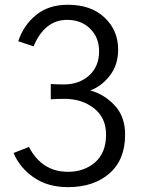

<svg xmlns="http://www.w3.org/2000/svg" viewBox="-20 -769 596 807"><path d="M37.1 -126 101.6 -151.4Q156.2 -46.9 265.6 -46.9Q334 -46.9 379.9 -86.9Q425.8 -127 425.8 -203.1Q425.8 -274.4 375 -314Q324.2 -353.5 252 -353.5Q215.8 -353.5 193.4 -351.6V-416Q213.9 -414.1 248 -414.1Q312.5 -414.1 354.5 -451.7Q396.5 -489.3 396.5 -553.7Q396.5 -611.3 358.9 -648.4Q321.3 -685.5 261.7 -685.5Q168 -685.5 121.1 -574.2L56.6 -595.7Q79.1 -663.1 131.8 -706.1Q184.6 -749 265.6 -749Q362.3 -749 419.4 -695.3Q476.6 -641.6 476.6 -560.5Q476.6 -497.1 442.4 -452.1Q408.2 -407.2 359.4 -388.7Q418 -373 461.9 -326.2Q505.9 -279.3 505.9 -203.1Q505.9 -97.7 439.9 -40Q374 17.6 265.6 17.6Q180.7 17.6 121.6 -23.4Q62.5 -64.5 37.1 -126Z"/></svg>

Font: Gothic A1
Style: Regular
Weight: 400
Designer: HanYang I&C Co.,Ltd.
Foundry: HanYang I&C Co.,Ltd.
Version: Version 2.50